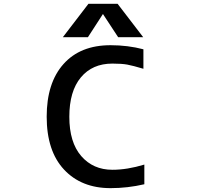

<svg xmlns="http://www.w3.org/2000/svg" viewBox="-20 -979 1040 1010"><path d="M739.3 -113.3V-9.8Q651.4 10.7 561.5 10.7Q408.2 10.7 316.9 -86.9Q225.6 -184.6 225.6 -365.2Q225.6 -543 314 -642.1Q402.3 -741.2 561.5 -741.2Q652.3 -741.2 734.4 -719.7V-617.2Q678.7 -633.8 649.4 -639.2Q620.1 -644.5 571.3 -644.5Q465.8 -644.5 405.3 -571.8Q344.7 -499 344.7 -364.7Q344.7 -230.5 407.2 -158.2Q469.7 -85.9 571.3 -85.9Q649.4 -85.9 739.3 -113.3ZM521.5 -905.3 442.4 -783.2H310.5L445.3 -959H598.6L733.4 -783.2H601.6Z"/></svg>

Font: GenEi Gothic M SemiBold
Style: Regular
Weight: 500
Designer: o_tamon (Modified); [Source Han Sans]
Ryoko NISHIZUKA  (kana & ideographs); Paul D. Hunt (Latin, Greek & Cyrillic); Wenl
Version: Version 1.1a;Original Version 1.004